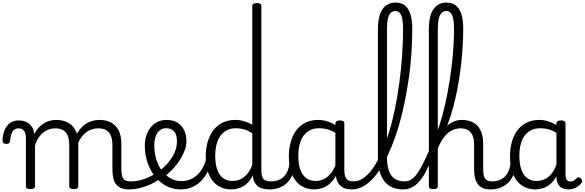

<svg xmlns="http://www.w3.org/2000/svg" viewBox="-75 -1444 4510 1481"><path d="M159 15Q142 15 133.5 9.5Q125 4 125 -7V-371Q125 -418 110 -436Q95 -454 68 -454Q49 -454 35 -443.5Q21 -433 13.5 -411.5Q6 -390 3 -358Q2 -346 -4.5 -340Q-11 -334 -27 -334Q-40 -334 -48 -340Q-56 -346 -55 -365Q-53 -412 -37.5 -445.5Q-22 -479 5 -497Q32 -515 69 -515Q97 -515 117.5 -507.5Q138 -500 153 -487Q168 -474 177 -455Q186 -436 189 -414L190 -410Q206 -442 226.5 -463Q247 -484 270 -496.5Q293 -509 316 -514Q339 -519 359 -519Q408 -519 446 -500Q484 -481 506.5 -440.5Q529 -400 529 -334V-7Q529 4 520 9.5Q511 15 494 15Q476 15 467.5 9.5Q459 4 459 -7V-326Q459 -367 448 -395.5Q437 -424 413.5 -439Q390 -454 350 -454Q328 -454 306.5 -447.5Q285 -441 263.5 -425.5Q242 -410 224.5 -385Q207 -360 195 -322V-7Q195 4 186 9.5Q177 15 159 15ZM920 17Q885 17 860 7Q835 -3 820 -23Q805 -43 798.5 -72Q792 -101 792 -139V-326Q792 -366 781 -394.5Q770 -423 746.5 -438.5Q723 -454 684 -454Q657 -454 630.5 -445Q604 -436 580 -415.5Q556 -395 537.5 -360.5Q519 -326 508 -276H482Q486 -335 504 -380.5Q522 -426 550.5 -457Q579 -488 615.5 -503.5Q652 -519 693 -519Q741 -519 779 -500Q817 -481 839 -440.5Q861 -400 861 -334V-139Q861 -88 875.5 -66.5Q890 -45 933 -45Q944 -45 949.5 -35.5Q955 -26 954 -14Q953 -2 945 7.5Q937 17 920 17Z M920 17Q905 17 899 7.5Q893 -2 895.5 -14Q898 -26 907.5 -35.5Q917 -45 933 -45Q989 -45 1042 -64.5Q1095 -84 1135 -114Q1146 -121 1154.5 -117Q1163 -113 1167.5 -103Q1172 -93 1171.5 -82Q1171 -71 1162 -66Q1129 -42 1088 -23Q1047 -4 1004 6.5Q961 17 920 17Z M1139 -113Q1161 -129 1181 -147Q1201 -165 1218 -184Q1241 -211 1257 -238Q1273 -265 1281.5 -294Q1290 -323 1290 -352Q1290 -407 1267.5 -431Q1245 -455 1205 -455Q1192 -455 1186.5 -464.5Q1181 -474 1181.5 -487Q1182 -500 1189 -509.5Q1196 -519 1208 -519Q1263 -519 1297 -496Q1331 -473 1347 -436Q1363 -399 1363 -356Q1363 -322 1350.5 -286.5Q1338 -251 1316.5 -216.5Q1295 -182 1267 -150Q1246 -127 1222.5 -106Q1199 -85 1173 -66Z M1318 17Q1271 17 1229 0Q1187 -17 1153 -48Q1119 -79 1094 -121.5Q1069 -164 1055.5 -214.5Q1042 -265 1042 -321Q1042 -364 1054.5 -400.5Q1067 -437 1089 -463.5Q1111 -490 1141.5 -504.5Q1172 -519 1208 -519Q1220 -519 1226 -509.5Q1232 -500 1231.5 -487Q1231 -474 1223.5 -464.5Q1216 -455 1204 -455Q1185 -455 1168.5 -446Q1152 -437 1140 -420Q1128 -403 1121.5 -379Q1115 -355 1115 -324Q1115 -262 1131.5 -211Q1148 -160 1177 -123.5Q1206 -87 1243.5 -67Q1281 -47 1322 -47Q1371 -47 1409 -67.5Q1447 -88 1474 -126.5Q1501 -165 1515 -216Q1517 -224 1528.5 -225.5Q1540 -227 1550.5 -222.5Q1561 -218 1558 -208Q1546 -156 1524 -114.5Q1502 -73 1471 -43.5Q1440 -14 1401.5 1.5Q1363 17 1318 17Z M1707 17Q1650 17 1606 -11.5Q1562 -40 1537 -96.5Q1512 -153 1512 -236Q1512 -287 1522 -330.5Q1532 -374 1551 -409Q1570 -444 1597.5 -468.5Q1625 -493 1661.5 -506Q1698 -519 1742 -519Q1774 -519 1807 -509.5Q1840 -500 1871 -482V-1398Q1871 -1409 1880 -1414.5Q1889 -1420 1907 -1420Q1925 -1420 1933 -1414.5Q1941 -1409 1941 -1398V-132Q1941 -82 1957 -63.5Q1973 -45 2018 -45Q2028 -45 2033.5 -35.5Q2039 -26 2038 -14Q2037 -2 2029 7.5Q2021 17 2005 17Q1975 17 1952 11Q1929 5 1913 -8Q1897 -21 1887.5 -40Q1878 -59 1876 -85L1875 -90Q1852 -46 1823.5 -23Q1795 0 1765 8.5Q1735 17 1707 17ZM1718 -48Q1748 -48 1776.5 -60Q1805 -72 1829.5 -99.5Q1854 -127 1871 -173V-416Q1838 -438 1807.5 -446.5Q1777 -455 1744 -455Q1715 -455 1690.5 -446Q1666 -437 1646.5 -420Q1627 -403 1613 -377Q1599 -351 1592 -317Q1585 -283 1585 -240Q1585 -182 1599.5 -138.5Q1614 -95 1644 -71.5Q1674 -48 1718 -48Z M2004 17Q1992 17 1986 7.5Q1980 -2 1981 -14Q1982 -26 1991 -35.5Q2000 -45 2017 -45Q2048 -45 2073 -55Q2098 -65 2116 -83.5Q2134 -102 2144.5 -128Q2155 -154 2158 -186Q2159 -199 2170 -203.5Q2181 -208 2191.5 -203.5Q2202 -199 2201 -186Q2198 -137 2182.5 -99.5Q2167 -62 2141 -36Q2115 -10 2080.5 3.5Q2046 17 2004 17Z M2348 17Q2291 17 2247 -11.5Q2203 -40 2178 -96.5Q2153 -153 2153 -236Q2153 -287 2163 -330.5Q2173 -374 2191.5 -409Q2210 -444 2238 -468.5Q2266 -493 2301.5 -506Q2337 -519 2380 -519Q2420 -519 2460 -504.5Q2500 -490 2534 -465V-403Q2495 -433 2459 -444Q2423 -455 2385 -455Q2356 -455 2331.5 -446Q2307 -437 2287.5 -420Q2268 -403 2254 -377Q2240 -351 2233 -317Q2226 -283 2226 -240Q2226 -182 2240.5 -138.5Q2255 -95 2285 -71.5Q2315 -48 2359 -48Q2394 -48 2426 -64Q2458 -80 2484.5 -117Q2511 -154 2528 -215L2546 -163Q2524 -88 2490 -49Q2456 -10 2419 3.5Q2382 17 2348 17ZM2640 17Q2607 17 2582 7.5Q2557 -2 2541.5 -21.5Q2526 -41 2519 -69.5Q2512 -98 2512 -136V-491Q2512 -503 2520.5 -509Q2529 -515 2547 -515Q2564 -515 2572.5 -509.5Q2581 -504 2581 -492V-136Q2581 -88 2596 -66.5Q2611 -45 2653 -45Q2661 -45 2665.5 -35.5Q2670 -26 2669 -14Q2668 -2 2661 7.5Q2654 17 2640 17Z M2639 17Q2624 17 2618.5 7.5Q2613 -2 2615.5 -14Q2618 -26 2627.5 -35.5Q2637 -45 2652 -45Q2693 -45 2731 -72Q2769 -99 2804 -150Q2839 -201 2869.5 -270.5Q2900 -340 2926 -424.5Q2952 -509 2971.5 -605Q2991 -701 3005 -803.5Q3019 -906 3026.5 -1012Q3034 -1118 3034 -1223Q3034 -1239 3044.5 -1247Q3055 -1255 3069.5 -1255Q3084 -1255 3094.5 -1247Q3105 -1239 3105 -1223Q3105 -1129 3098.5 -1031.5Q3092 -934 3078 -838Q3064 -742 3045 -649.5Q3026 -557 3001 -472.5Q2976 -388 2945.5 -313.5Q2915 -239 2880.5 -178Q2846 -117 2807.5 -73.5Q2769 -30 2726.5 -6.5Q2684 17 2639 17Z M3033 17Q2969 17 2926 -12Q2883 -41 2861.5 -96.5Q2840 -152 2840 -229V-1219Q2840 -1321 2875 -1372.5Q2910 -1424 2977 -1424Q3020 -1424 3048.5 -1401.5Q3077 -1379 3091 -1334Q3105 -1289 3105 -1223Q3105 -1207 3094.5 -1199.5Q3084 -1192 3069.5 -1192Q3055 -1192 3044.5 -1199.5Q3034 -1207 3034 -1223Q3034 -1269 3028 -1299Q3022 -1329 3008.5 -1344Q2995 -1359 2975 -1359Q2952 -1359 2937.5 -1344Q2923 -1329 2916.5 -1298.5Q2910 -1268 2910 -1219V-229Q2910 -171 2924 -129.5Q2938 -88 2968 -66.5Q2998 -45 3046 -45Q3058 -45 3064 -35.5Q3070 -26 3069 -14Q3068 -2 3059 7.5Q3050 17 3033 17Z M3033 17Q3017 17 3011 7.5Q3005 -2 3008 -14Q3011 -26 3020.5 -35.5Q3030 -45 3046 -45Q3071 -45 3093 -57Q3115 -69 3137 -97Q3159 -125 3183 -172Q3207 -219 3237 -288Q3243 -302 3253 -302.5Q3263 -303 3269.5 -294.5Q3276 -286 3272 -272Q3247 -196 3220.5 -141Q3194 -86 3165 -51Q3136 -16 3103.5 0.5Q3071 17 3033 17Z M3710 17Q3675 17 3650.5 7Q3626 -3 3611 -23Q3596 -43 3589 -72Q3582 -101 3582 -139V-326Q3582 -368 3571 -396.5Q3560 -425 3537 -439.5Q3514 -454 3476 -454Q3448 -454 3421 -443Q3394 -432 3370 -408.5Q3346 -385 3326 -349.5Q3306 -314 3290 -264L3272 -311Q3289 -357 3310.5 -395Q3332 -433 3359 -460.5Q3386 -488 3418 -503.5Q3450 -519 3488 -519Q3536 -519 3573 -500Q3610 -481 3631 -440.5Q3652 -400 3652 -334V-139Q3652 -88 3666.5 -66.5Q3681 -45 3723 -45Q3735 -45 3740.5 -35.5Q3746 -26 3745 -14Q3744 -2 3735.5 7.5Q3727 17 3710 17ZM3267 15Q3249 15 3241 9.5Q3233 4 3233 -7V-1218Q3233 -1321 3268 -1372.5Q3303 -1424 3370 -1424Q3413 -1424 3441.5 -1401.5Q3470 -1379 3484 -1334.5Q3498 -1290 3498 -1224Q3498 -1164 3494.5 -1098Q3491 -1032 3483.5 -963Q3476 -894 3464.5 -823.5Q3453 -753 3437.5 -684.5Q3422 -616 3401.5 -552Q3381 -488 3356.5 -431Q3332 -374 3302 -325V-7Q3302 4 3293.5 9.5Q3285 15 3267 15ZM3302 -441Q3319 -488 3335 -545.5Q3351 -603 3365 -669Q3379 -735 3390.5 -805.5Q3402 -876 3410.5 -948Q3419 -1020 3423 -1090Q3427 -1160 3427 -1224Q3427 -1269 3421 -1299Q3415 -1329 3401.5 -1344Q3388 -1359 3368 -1359Q3345 -1359 3330.5 -1343.5Q3316 -1328 3309 -1297Q3302 -1266 3302 -1217Z M3709 17Q3697 17 3691 7.5Q3685 -2 3686 -14Q3687 -26 3696 -35.5Q3705 -45 3722 -45Q3753 -45 3778 -55Q3803 -65 3821 -83.5Q3839 -102 3849.5 -128Q3860 -154 3863 -186Q3864 -199 3875 -203.5Q3886 -208 3896.5 -203.5Q3907 -199 3906 -186Q3903 -137 3887.5 -99.5Q3872 -62 3846 -36Q3820 -10 3785.5 3.5Q3751 17 3709 17Z M4054 17Q3997 17 3953 -11.5Q3909 -40 3884 -96.5Q3859 -153 3859 -236Q3859 -287 3868.5 -330.5Q3878 -374 3897 -409Q3916 -444 3943.5 -468.5Q3971 -493 4006.5 -506Q4042 -519 4086 -519Q4119 -519 4152 -508.5Q4185 -498 4217 -480V-491Q4217 -503 4226 -509Q4235 -515 4252 -515Q4270 -515 4278.5 -509.5Q4287 -504 4287 -492V-93Q4287 -77 4291.5 -66Q4296 -55 4304.5 -49.5Q4313 -44 4324 -44Q4335 -44 4343 -47Q4351 -50 4359 -56.5Q4367 -63 4376 -72Q4383 -78 4390.5 -76Q4398 -74 4406 -67Q4413 -59 4414.5 -50Q4416 -41 4411 -34Q4400 -18 4383.5 -6.5Q4367 5 4348 11Q4329 17 4310 17Q4289 17 4272.5 11.5Q4256 6 4244.5 -4.5Q4233 -15 4226.5 -31Q4220 -47 4218 -67Q4218 -70 4217.5 -74.5Q4217 -79 4217 -83Q4194 -43 4166 -21Q4138 1 4109 9Q4080 17 4054 17ZM3931 -240Q3931 -182 3945.5 -138.5Q3960 -95 3990 -71.5Q4020 -48 4064 -48Q4094 -48 4122.5 -60Q4151 -72 4175.5 -99.5Q4200 -127 4217 -173V-419Q4184 -440 4153.5 -447.5Q4123 -455 4090 -455Q4061 -455 4036.5 -446Q4012 -437 3992.5 -420Q3973 -403 3959 -377Q3945 -351 3938 -317Q3931 -283 3931 -240Z"/></svg>

Font: Playwrite BE WAL Light
Style: Regular
Weight: 300
Version: Version 1.002